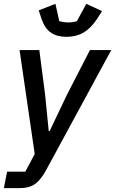

<svg xmlns="http://www.w3.org/2000/svg" viewBox="-44 -781 600 1001"><path d="M306 -289 425 -520H536L198 103Q171 154 140.5 177Q110 200 55 200H-24L-7 114H88L137 22L58 -520H161L191 -289L210 -98H215ZM303 -589Q254 -589 222 -610.5Q190 -632 173 -681L158 -727L245 -761L265 -671Q274 -668 287.5 -666Q301 -664 312 -664Q325 -664 337 -666Q349 -668 357 -671L406 -761L488 -723L461 -681Q429 -633 391 -611Q353 -589 303 -589Z"/></svg>

Font: IBM Plex Sans Medium
Style: Italic
Weight: 500
Italic angle: -11.31°
Designer: Mike Abbink, Paul van der Laan, Pieter van Rosmalen
Foundry: Bold Monday
Version: Version 3.201